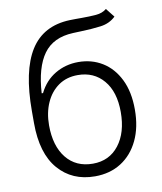

<svg xmlns="http://www.w3.org/2000/svg" viewBox="-85 -818 755 897"><g transform="rotate(-10 292.5 -369.5)"><path d="M478.5 -749.5 511.7 -707.5Q482.9 -679.7 440.2 -674.1Q397.5 -668.5 345.7 -667Q336.4 -666.5 326.9 -666.3Q317.4 -666 307.6 -665.5Q213.4 -661.6 167.7 -598.6Q122.1 -535.6 114.7 -413.6H121.1Q148.4 -469.2 198 -498.5Q247.6 -527.8 308.1 -527.8Q371.1 -527.8 421.4 -497.1Q471.7 -466.3 501 -407.2Q530.3 -348.1 530.3 -263.7Q530.3 -179.7 500.7 -117.9Q471.2 -56.2 418 -22.2Q364.7 11.7 293.5 11.7Q185.5 11.7 120.4 -63.5Q55.2 -138.7 55.2 -282.7V-339.4Q55.2 -529.8 115.7 -626.5Q176.3 -723.1 303.2 -727.5Q318.4 -728 332 -728Q345.7 -728 358.9 -728Q397.9 -728 428.2 -730.5Q458.5 -732.9 478.5 -749.5ZM293.9 -48.3Q372.1 -48.3 417.7 -107.2Q463.4 -166 463.4 -263.7Q463.4 -359.9 417.2 -414.1Q371.1 -468.3 294.9 -468.3Q241.7 -468.3 203.1 -441.2Q164.6 -414.1 143.6 -366.9Q122.6 -319.8 122.6 -260.3Q122.6 -162.1 168.2 -105.2Q213.9 -48.3 293.9 -48.3Z"/></g></svg>

Font: Inter Light
Style: Regular
Weight: 300
Designer: Rasmus Andersson
Foundry: rsms
Version: Version 4.000;git-a52131595